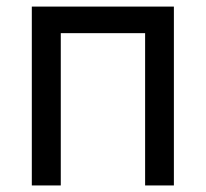

<svg xmlns="http://www.w3.org/2000/svg" viewBox="-20 -566 628 586"><path d="M510.7 -545.9V0H422.9V-464.8H165.5V0H77.1V-545.9Z"/></svg>

Font: Adwaita Sans
Style: Regular
Weight: 400
Designer: Rasmus Andersson
Foundry: rsms
Version: Version 4.001;git-9221beed3